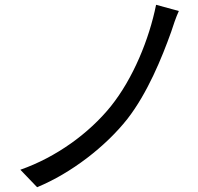

<svg xmlns="http://www.w3.org/2000/svg" viewBox="-20 -765 827 802"><path d="M65 -56 135 17C278 -42 421 -153 512 -268C596 -376 656 -523 695 -632C703 -657 715 -693 727 -719L632 -745C603 -601 536 -437 443 -321C352 -208 214 -108 65 -56Z"/></svg>

Font: GenEiGothic-pro-Regular
Style: Regular
Weight: 400
Designer: Ryoko NISHIZUKA (kana & ideographs); Paul D. Hunt (Latin, Greek & Cyrillic); Wenlong ZHANG (bopomofo); Sandoll Communica
Foundry: Adobe Systems Incorporated; o_tamon
Version: Version 1.000.140830